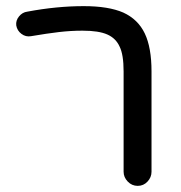

<svg xmlns="http://www.w3.org/2000/svg" viewBox="-20 -630 591 626"><path d="M429 -24Q410 -24 396.5 -38Q383 -52 383 -70V-397Q383 -452 370 -478Q358 -505 330 -517.5Q302 -530 249 -530Q211 -530 172.5 -525.5Q134 -521 81 -512Q64 -509 50 -519.5Q36 -530 33 -547Q31 -563 42 -576.5Q53 -590 69 -592Q165 -610 253 -610Q334 -610 382 -589Q430 -567 452 -521Q474 -475 474 -397V-70Q474 -52 461 -38Q448 -24 429 -24Z"/></svg>

Font: Huninn
Style: Regular
Weight: 400
Designer: justfont
Foundry: justfont
Version: Version 1.003